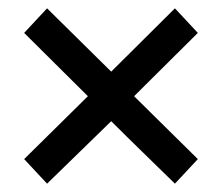

<svg xmlns="http://www.w3.org/2000/svg" viewBox="-20 -486 519 461"><path d="M400 -466 247 -314 93 -466 38 -407 191 -255 38 -104 93 -45 247 -195C297 -145 349 -95 400 -45L455 -104L302 -255L455 -407Z"/></svg>

Font: Archivo Narrow
Style: Regular
Weight: 400
Designer: Hector Gatti
Foundry: Omnibus-Type
Version: Version 1.003;PS 001.003;hotconv 1.0.70;makeotf.lib2.5.58329